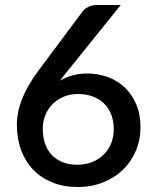

<svg xmlns="http://www.w3.org/2000/svg" viewBox="-20 -740 620 768"><path d="M151 -224.5Q151 -192.5 160 -166Q169 -139.5 186.5 -120.8Q204 -102 229.8 -91.5Q255.5 -81 289 -81Q321.5 -81 348.5 -91.8Q375.5 -102.5 394.8 -121.5Q414 -140.5 424.5 -166.5Q435 -192.5 435 -223Q435 -256 424.8 -282.2Q414.5 -308.5 395.8 -326.5Q377 -344.5 350.8 -354.2Q324.5 -364 293 -364Q260.5 -364 234.2 -353Q208 -342 189.5 -323Q171 -304 161 -278.5Q151 -253 151 -224.5ZM249.5 -455Q241.5 -445 234.2 -435.8Q227 -426.5 220 -417.5Q243 -431 270.2 -438.5Q297.5 -446 329.5 -446Q371.5 -446 410 -432.2Q448.5 -418.5 477.8 -391.2Q507 -364 524.5 -323.8Q542 -283.5 542 -231Q542 -181 523.8 -137.5Q505.5 -94 472.5 -61.8Q439.5 -29.5 393.2 -10.8Q347 8 291 8Q235 8 190 -10Q145 -28 113.2 -60.8Q81.5 -93.5 64.5 -139.5Q47.5 -185.5 47.5 -242Q47.5 -291 68.5 -344.5Q89.5 -398 133.5 -457L310.5 -694.5Q318.5 -705 333.8 -712.5Q349 -720 368 -720H463Z"/></svg>

Font: Lato
Style: Regular
Weight: 600
Designer: Lukasz Dziedzic
Foundry: tyPoland Lukasz Dziedzic
Version: Version 2.006; 2014-01-15; ttfautohint (v1.4.1)